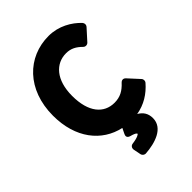

<svg xmlns="http://www.w3.org/2000/svg" viewBox="-262 -814 1179 1179"><g transform="rotate(-45 327.0 -224.5)"><path d="M534 -171C520 -186 504 -179 497 -171C463 -134 429 -114 379 -114C287 -114 224 -186 224 -328C224 -467 293 -540 383 -540C425 -540 455 -523 485 -493C496 -482 513 -484 522 -494L587 -566C595 -575 595 -590 586 -600C541 -648 469 -691 382 -691C199 -691 55 -551 55 -325C55 -130 157 -3 303 29L286 64C273 90 296 97 302 99C345 110 344 120 344 121C344 121 335 135 280 142C263 144 256 160 258 172L268 222C270 233 282 243 295 242C378 236 479 207 479 119C479 78 460 51 428 33C498 21 554 -14 600 -67C607 -75 608 -90 599 -100Z"/></g></svg>

Font: Falling Sky
Style: Blk
Weight: 900
Designer: Paul D. Hunt
Foundry: Adobe Systems Incorporated
Version: Version 1.02